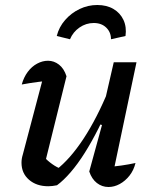

<svg xmlns="http://www.w3.org/2000/svg" viewBox="-20 -741 608 768"><path d="M246 -436 161 -93 153 -116Q170 -98 189 -84.5Q208 -71 226 -65L204 -61Q260 -104 314 -186Q368 -268 416 -385L429 -346Q402 -283 374.5 -228.5Q347 -174 319 -129.5Q291 -85 262.5 -52Q234 -19 208 0Q189 4 173 4Q126 4 96 -22Q66 -48 66 -90Q66 -106 71 -122L161 -463L207 -421Q169 -418 134 -413.5Q99 -409 67 -403Q75 -432 91 -453.5Q107 -475 128.5 -486.5Q150 -498 172 -498Q196 -498 216 -482.5Q236 -467 246 -436ZM337 -55 388 -241 378 -244 435 -492H526L428 -27L409 -73Q438 -75 466 -79Q494 -83 522 -89Q515 -60 498 -38.5Q481 -17 459 -5Q437 7 414 7Q388 7 367.5 -9Q347 -25 337 -55ZM369 -721Q407 -721 434 -705Q461 -689 474 -661Q487 -633 482 -597L424 -584Q424 -612 405 -630.5Q386 -649 355 -649Q324 -649 298 -631Q272 -613 260 -584L207 -597Q216 -633 240.5 -661Q265 -689 298.5 -705Q332 -721 369 -721Z"/></svg>

Font: Piazzolla Thin SemiBold
Style: Italic
Weight: 600
Italic angle: -11.3°
Version: Version 2.005